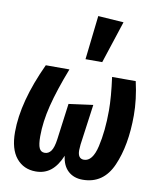

<svg xmlns="http://www.w3.org/2000/svg" viewBox="-91 -897 818 984"><g transform="rotate(10 317.5 -405.0)"><path d="M23 -166Q23 -324 119 -530H242Q197 -414 175.5 -328Q154 -242 154 -167Q154 -124 162.5 -105.5Q171 -87 191 -87Q211 -87 224 -105Q237 -123 243 -167L268 -355L394 -372L365 -161Q363 -139 363 -131Q363 -87 395 -87Q440 -87 459 -169Q478 -251 478 -358Q478 -427 464 -530H587Q608 -438 608 -355Q608 -199 561 -92Q514 15 406 15Q360 15 330.5 -12Q301 -39 295 -90Q273 -37 240.5 -11Q208 15 162 15Q99 15 61 -31Q23 -77 23 -166ZM340 -825 473 -816 401 -596H314Z"/></g></svg>

Font: Fira Sans Extra Condensed SemiBold
Style: Italic
Weight: 600
Width: 3
Italic angle: -8°
Designer: Carrois Corporate & Edenspiekermann AG
Foundry: Carrois Corporate GbR & Edenspiekermann AG
Version: Version 4.203